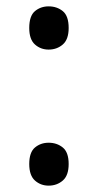

<svg xmlns="http://www.w3.org/2000/svg" viewBox="-20 -570 308 604"><path d="M72 -482Q72 -520 90 -535Q108 -550 133 -550Q159 -550 177.5 -535Q196 -520 196 -482Q196 -446 177.5 -430Q159 -414 133 -414Q108 -414 90 -430Q72 -446 72 -482ZM72 -54Q72 -91 90 -106Q108 -121 133 -121Q159 -121 177.5 -106Q196 -91 196 -54Q196 -18 177.5 -2Q159 14 133 14Q108 14 90 -2Q72 -18 72 -54Z"/></svg>

Font: Noto Sans Tirhuta
Style: Regular
Weight: 400
Designer: Monotype Design Team
Foundry: Monotype Imaging Inc.
Version: Version 2.003; ttfautohint (v1.8.4.7-5d5b)